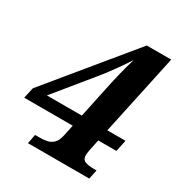

<svg xmlns="http://www.w3.org/2000/svg" viewBox="-168 -833 896 952"><g transform="rotate(30 279.5 -357.0)"><path d="M129 0 139 -53H168Q188 -53 207.5 -57Q227 -61 242.5 -76Q258 -91 265 -125L278 -186H0L14 -248L397 -714H537L438 -252H542L528 -186H424L411 -124Q410 -118 408.5 -108Q407 -98 407 -93Q407 -68 425 -60.5Q443 -53 473 -53H491L480 0ZM269 -469 92 -252H292L329 -427Q337 -467 350 -520Q363 -573 377 -619Q363 -597 343 -568.5Q323 -540 303.5 -513.5Q284 -487 269 -469Z"/></g></svg>

Font: Noto Serif
Style: Bold Italic
Weight: 700
Italic angle: -12°
Designer: Monotype Design Team
Foundry: Monotype Imaging Inc.
Version: Version 2.013